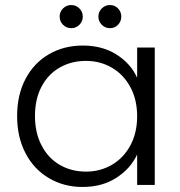

<svg xmlns="http://www.w3.org/2000/svg" viewBox="-20 -735 715 763"><path d="M263 -623Q244 -623 230.5 -636.5Q217 -650 217 -669Q217 -688 230.5 -701.5Q244 -715 263 -715Q282 -715 295.5 -701.5Q309 -688 309 -669Q309 -650 295.5 -636.5Q282 -623 263 -623ZM417 -623Q398 -623 384.5 -636.5Q371 -650 371 -669Q371 -688 384.5 -701.5Q398 -715 417 -715Q436 -715 449 -701.5Q462 -688 462 -669Q462 -650 449 -636.5Q436 -623 417 -623ZM48 -274Q48 -358 81.5 -421.5Q115 -485 174.5 -519.5Q234 -554 309 -554Q387 -554 443.5 -518Q500 -482 525 -426V-546H595V0H525V-121Q499 -65 442.5 -28.5Q386 8 308 8Q234 8 174.5 -27Q115 -62 81.5 -126Q48 -190 48 -274ZM525 -273Q525 -339 498 -389Q471 -439 424.5 -466Q378 -493 322 -493Q264 -493 218 -467Q172 -441 145.5 -391.5Q119 -342 119 -274Q119 -207 145.5 -156.5Q172 -106 218 -79.5Q264 -53 322 -53Q378 -53 424.5 -80Q471 -107 498 -157Q525 -207 525 -273Z"/></svg>

Font: Fz Poppins Light
Style: Regular
Weight: 300
Designer: Ninad Kale (Devanagari), Jonny Pinhorn (Latin)
Foundry: Indian Type Foundry
Version: Vit hóa bi Vntype.Com & FontZin.Com